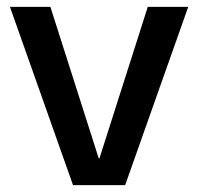

<svg xmlns="http://www.w3.org/2000/svg" viewBox="-20 -540 578 560"><path d="M193 0 9 -520H127L268 -78H270L411 -520H529L345 0Z"/></svg>

Font: M PLUS 2 Thin Medium
Style: Regular
Weight: 500
Version: Version 1.001